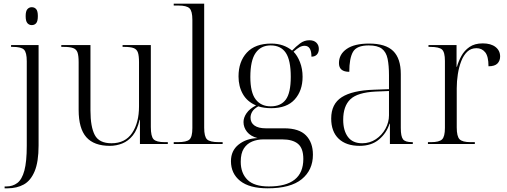

<svg xmlns="http://www.w3.org/2000/svg" viewBox="-20 -780 2744 1040"><path d="M152 -644Q138 -644 128.5 -654.5Q119 -665 119 -693Q119 -720 128.5 -730.5Q138 -741 152 -741Q167 -741 176 -730.5Q185 -720 185 -693Q185 -665 176 -654.5Q167 -644 152 -644ZM5 240V230H14Q49 230 74 211Q99 192 112 144Q125 96 125 9V-448Q125 -496 110 -511Q95 -526 50 -526H40V-536H189V8Q189 97 167.5 148Q146 199 108.5 219.5Q71 240 21 240Z M575 10Q489 10 447.5 -37Q406 -84 406 -185V-443Q406 -478 400 -495.5Q394 -513 376.5 -519.5Q359 -526 326 -526H312V-536H470V-181Q470 -93 493.5 -48.5Q517 -4 584 -4Q658 -4 695.5 -59.5Q733 -115 733 -204V-443Q733 -478 727 -495.5Q721 -513 704 -519.5Q687 -526 654 -526H644V-536H797V-92Q797 -41 812 -25.5Q827 -10 872 -10H889V0H738V-131H736Q724 -77 699.5 -46.5Q675 -16 642.5 -3Q610 10 575 10Z M921 0V-10H942Q991 -10 1006.5 -24.5Q1022 -39 1022 -86V-672Q1022 -720 1006.5 -735Q991 -750 947 -750H921V-760H1086V-88Q1086 -40 1101.5 -25Q1117 -10 1166 -10H1186V0Z M1430 240Q1331 240 1281 200Q1231 160 1231 93Q1231 36 1272.5 3Q1314 -30 1375 -32Q1337 -42 1318 -66Q1299 -90 1299 -119Q1299 -143 1315.5 -167Q1332 -191 1367 -209Q1319 -229 1295.5 -270.5Q1272 -312 1272 -366Q1272 -446 1317 -495Q1362 -544 1449 -544Q1484 -544 1512.5 -534Q1541 -524 1562 -506Q1583 -528 1605.5 -545Q1628 -562 1656 -562Q1680 -562 1693.5 -549Q1707 -536 1707 -515Q1707 -496 1696.5 -484.5Q1686 -473 1667 -473Q1667 -532 1630 -532Q1616 -532 1602.5 -524.5Q1589 -517 1570 -500Q1591 -479 1605 -443Q1619 -407 1619 -364Q1619 -289 1576.5 -241.5Q1534 -194 1449 -194Q1410 -194 1379 -204Q1356 -191 1346.5 -175.5Q1337 -160 1337 -143Q1337 -115 1358.5 -100Q1380 -85 1419 -85H1519Q1600 -85 1637.5 -46.5Q1675 -8 1675 58Q1675 141 1614.5 190.5Q1554 240 1430 240ZM1446 -204Q1501 -204 1528 -240.5Q1555 -277 1555 -364Q1555 -454 1528 -494Q1501 -534 1446 -534Q1393 -534 1364.5 -493Q1336 -452 1336 -363Q1336 -279 1365 -241.5Q1394 -204 1446 -204ZM1436 230Q1623 230 1623 81Q1623 23 1594 -1Q1565 -25 1508 -25H1407Q1374 -25 1346 -13.5Q1318 -2 1301 24Q1284 50 1284 96Q1284 158 1320.5 194Q1357 230 1436 230Z M1928 10Q1855 10 1814.5 -28.5Q1774 -67 1774 -138Q1774 -217 1831 -253.5Q1888 -290 2004 -294L2087 -297V-372Q2087 -425 2079.5 -461.5Q2072 -498 2048.5 -516Q2025 -534 1977 -534Q1912 -534 1892 -499Q1872 -464 1872 -391Q1816 -391 1816 -438Q1816 -486 1858 -515Q1900 -544 1979 -544Q2069 -544 2110 -503.5Q2151 -463 2151 -379V-86Q2151 -41 2163 -25.5Q2175 -10 2212 -10H2216V0H2092V-110H2090Q2074 -59 2033 -24.5Q1992 10 1928 10ZM1942 -4Q1983 -4 2016 -26Q2049 -48 2068 -83Q2087 -118 2087 -155V-287L2014 -284Q1916 -279 1877.5 -242Q1839 -205 1839 -131Q1839 -73 1864.5 -38.5Q1890 -4 1942 -4Z M2298 0V-10H2315Q2359 -10 2374.5 -25Q2390 -40 2390 -87V-450Q2390 -497 2374.5 -511.5Q2359 -526 2310 -526H2301V-536H2453V-418H2455Q2463 -447 2479 -476.5Q2495 -506 2523 -525.5Q2551 -545 2595 -545Q2639 -545 2664 -525.5Q2689 -506 2689 -474Q2689 -451 2674.5 -436Q2660 -421 2626 -421Q2626 -475 2608 -497Q2590 -519 2561 -519Q2531 -519 2511 -500Q2491 -481 2478.5 -449Q2466 -417 2460 -378.5Q2454 -340 2454 -302V-90Q2454 -41 2469.5 -25.5Q2485 -10 2529 -10H2552V0Z"/></svg>

Font: Noto Serif Display Light
Style: Regular
Weight: 300
Designer: Monotype Design Team
Foundry: Monotype Imaging Inc.
Version: Version 2.009